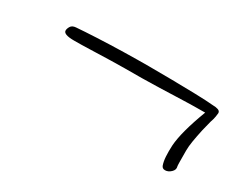

<svg xmlns="http://www.w3.org/2000/svg" viewBox="-47 -384 668 543"><g transform="rotate(30 287.0 -113.0)"><path d="M507 3Q498 3 495 -5Q491 -16 490 -32Q489 -48 490 -68Q493 -113 524 -195Q476 -195 429 -193Q382 -191 320 -190Q258 -190 218.5 -189Q179 -188 152.5 -187Q126 -186 101 -186Q66 -186 66 -199Q66 -205 70.5 -212.5Q75 -220 87 -221Q112 -223 153 -225Q194 -227 239 -228Q284 -229 320 -229Q355 -229 396 -228.5Q437 -228 473.5 -227Q510 -226 532 -224Q542 -224 549.5 -221.5Q557 -219 557 -212Q557 -210 555.5 -200.5Q554 -191 550 -180L542 -148Q537 -125 534 -107Q531 -89 531 -75Q531 -26 532 -24Q535 -14 526 -5.5Q517 3 507 3Z"/></g></svg>

Font: Square Peg
Style: Regular
Weight: 400
Designer: Robert E. Leuschke
Foundry: Robert E. Leuschke
Version: Version 1.010; ttfautohint (v1.8.4.7-5d5b)